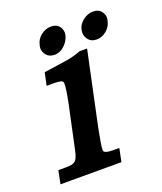

<svg xmlns="http://www.w3.org/2000/svg" viewBox="-105 -599 566 669"><g transform="rotate(-20 178.0 -264.0)"><path d="M161 -528Q181 -528 190.5 -516.5Q200 -505 200 -492Q200 -487 199 -482Q194 -462 177.5 -446.5Q161 -431 141 -431Q121 -431 111 -443.5Q101 -456 101 -469Q101 -475 103 -481Q107 -501 124 -514.5Q141 -528 161 -528ZM317 -527Q337 -527 346.5 -515Q356 -503 356 -491Q356 -485 354 -479Q350 -459 333.5 -445Q317 -431 297 -431Q277 -431 267 -443.5Q257 -456 257 -469Q257 -474 258 -480Q262 -500 279.5 -513.5Q297 -527 317 -527ZM196 -140Q184 -80 184 -64Q184 -61 184 -59Q187 -49 217 -49H241L231 0H5L15 -49H44Q69 -49 78 -57Q87 -65 93 -92L127 -251Q138 -304 138 -323Q138 -328 137 -331Q134 -339 103 -339H77L87 -386Q130 -392 164 -397Q198 -402 226 -413H254Z"/></g></svg>

Font: New Athena Unicode
Style: Bold Italic
Weight: 700
Designer: J. Rusten 1997; rev. by R. Hancock 2001, 2002, rev. by D. Mastronarde 2002-2021
Foundry: Society for Classical Studies (formerly American Philological Association)
Version: Version 5.008